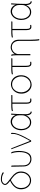

<svg xmlns="http://www.w3.org/2000/svg" viewBox="1741 -2492 930 4452"><g transform="rotate(-90 2206.0 -266.0)"><path d="M427 -641Q378 -671 346 -679Q314 -687 267 -687Q240 -687 217 -676Q194 -665 180.5 -648Q167 -631 167 -616Q167 -600 178 -585Q189 -570 215 -548.5Q241 -527 305 -479L324 -464Q389 -416 422 -364.5Q455 -313 455 -244Q455 -177 426.5 -123.5Q398 -70 350.5 -40Q303 -10 249 -10Q196 -10 149 -37.5Q102 -65 72.5 -118.5Q43 -172 43 -246Q43 -328 97 -392.5Q151 -457 239 -496Q190 -533 166.5 -559.5Q143 -586 143 -613Q143 -637 159 -659.5Q175 -682 205.5 -696.5Q236 -711 276 -711Q329 -711 371.5 -697.5Q414 -684 437 -665ZM258 -480Q174 -439 123 -383Q72 -327 72 -242Q72 -177 97.5 -130Q123 -83 163 -59.5Q203 -36 248 -36Q294 -36 335.5 -62Q377 -88 402 -135Q427 -182 427 -244Q427 -304 397.5 -351.5Q368 -399 310 -442Z M901 -469Q913 -449 922.5 -398Q932 -347 932 -296Q932 -164 889 -83Q846 -2 744 -2Q669 -2 621 -51Q573 -100 572 -185L566 -469H589Q595 -460 595 -390L597 -197Q597 -112 639 -70Q681 -28 745 -28Q824 -28 865 -95.5Q906 -163 906 -288Q906 -346 895 -399Q884 -452 873 -469Z M994 -469 1163 -37H1166Q1228 -144 1277.5 -249.5Q1327 -355 1327 -427Q1327 -463 1326 -473H1349Q1352 -464 1352 -443Q1352 -384 1325.5 -311Q1299 -238 1264 -171.5Q1229 -105 1174 -9H1148L971 -469Z M1798 -472Q1794 -452 1789 -337.5Q1784 -223 1784 -126Q1784 -81 1801 -50Q1818 -19 1848 -18L1841 4L1838 5Q1834 5 1829.5 4Q1825 3 1824 2Q1810 2 1793.5 -13Q1777 -28 1767 -56Q1757 -84 1759 -121H1756Q1735 -73 1694.5 -40.5Q1654 -8 1596 -8Q1542 -8 1500.5 -37.5Q1459 -67 1435.5 -119.5Q1412 -172 1412 -239Q1412 -308 1439.5 -364Q1467 -420 1512.5 -451.5Q1558 -483 1609 -483Q1665 -483 1705 -452.5Q1745 -422 1764 -371H1768Q1770 -407 1770 -418Q1773 -454 1772 -472ZM1440 -235Q1440 -185 1458 -139Q1476 -93 1511.5 -64.5Q1547 -36 1596 -36Q1654 -36 1695.5 -77.5Q1737 -119 1755 -177Q1758 -196 1759 -216.5Q1760 -237 1760 -262Q1760 -298 1757 -320Q1751 -354 1730 -384.5Q1709 -415 1676.5 -434Q1644 -453 1607 -453Q1563 -453 1524.5 -426Q1486 -399 1463 -349.5Q1440 -300 1440 -236Z M2147 -8Q2140 -4 2120 -4Q2100 -4 2098 -4Q2064 -4 2045 -33Q2026 -62 2026 -123V-444H1967Q1926 -444 1896 -438.5Q1866 -433 1859 -432L1854 -455Q1867 -460 1895 -464.5Q1923 -469 1953 -469H2230L2224 -444H2054V-119Q2054 -66 2067 -48Q2080 -30 2106 -30Q2140 -30 2146 -31Z M2469 2Q2413 2 2365 -29Q2317 -60 2289 -114Q2261 -168 2261 -235Q2261 -308 2292.5 -363Q2324 -418 2374 -447.5Q2424 -477 2477 -477Q2535 -477 2583.5 -447Q2632 -417 2659.5 -363.5Q2687 -310 2687 -243Q2687 -164 2653.5 -108.5Q2620 -53 2570 -25.5Q2520 2 2470 2ZM2473 -25Q2523 -25 2566 -53.5Q2609 -82 2634.5 -131.5Q2660 -181 2660 -241Q2660 -288 2639.5 -336.5Q2619 -385 2577 -417.5Q2535 -450 2475 -450Q2416 -450 2374.5 -419.5Q2333 -389 2312 -340.5Q2291 -292 2291 -238Q2291 -180 2315.5 -131Q2340 -82 2382 -53.5Q2424 -25 2472 -25Z M3000 -8Q2993 -4 2973 -4Q2953 -4 2951 -4Q2917 -4 2898 -33Q2879 -62 2879 -123V-444H2820Q2779 -444 2749 -438.5Q2719 -433 2712 -432L2707 -455Q2720 -460 2748 -464.5Q2776 -469 2806 -469H3083L3077 -444H2907V-119Q2907 -66 2920 -48Q2933 -30 2959 -30Q2993 -30 2999 -31Z M3177 -386Q3196 -427 3241.5 -455Q3287 -483 3338 -483Q3366 -483 3405 -469.5Q3444 -456 3477.5 -413.5Q3511 -371 3511 -293V-15Q3511 29 3515 90.5Q3519 152 3526 179H3498Q3491 156 3487.5 100.5Q3484 45 3484 -7V-290Q3484 -359 3446 -408Q3408 -457 3337 -457Q3285 -457 3242.5 -425.5Q3200 -394 3184 -344Q3178 -328 3178 -303V-27H3150V-371Q3150 -437 3136 -468H3166Q3172 -455 3173.5 -436.5Q3175 -418 3175 -386Z M3854 -8Q3847 -4 3827 -4Q3807 -4 3805 -4Q3771 -4 3752 -33Q3733 -62 3733 -123V-444H3674Q3633 -444 3603 -438.5Q3573 -433 3566 -432L3561 -455Q3574 -460 3602 -464.5Q3630 -469 3660 -469H3937L3931 -444H3761V-119Q3761 -66 3774 -48Q3787 -30 3813 -30Q3847 -30 3853 -31Z M4355 -472Q4351 -452 4346 -337.5Q4341 -223 4341 -126Q4341 -81 4358 -50Q4375 -19 4405 -18L4398 4L4395 5Q4391 5 4386.5 4Q4382 3 4381 2Q4367 2 4350.5 -13Q4334 -28 4324 -56Q4314 -84 4316 -121H4313Q4292 -73 4251.5 -40.5Q4211 -8 4153 -8Q4099 -8 4057.5 -37.5Q4016 -67 3992.5 -119.5Q3969 -172 3969 -239Q3969 -308 3996.5 -364Q4024 -420 4069.5 -451.5Q4115 -483 4166 -483Q4222 -483 4262 -452.5Q4302 -422 4321 -371H4325Q4327 -407 4327 -418Q4330 -454 4329 -472ZM3997 -235Q3997 -185 4015 -139Q4033 -93 4068.5 -64.5Q4104 -36 4153 -36Q4211 -36 4252.5 -77.5Q4294 -119 4312 -177Q4315 -196 4316 -216.5Q4317 -237 4317 -262Q4317 -298 4314 -320Q4308 -354 4287 -384.5Q4266 -415 4233.5 -434Q4201 -453 4164 -453Q4120 -453 4081.5 -426Q4043 -399 4020 -349.5Q3997 -300 3997 -236Z"/></g></svg>

Font: LINE Seed Sans KR Thin
Style: Regular
Weight: 250
Designer: LINE BX Design & Sandoll Inc & Dalton Maag Ltd
Foundry: Sandoll Inc.
Version: Version 1.000